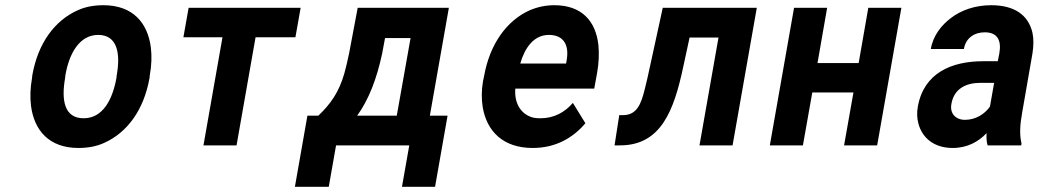

<svg xmlns="http://www.w3.org/2000/svg" viewBox="-20 -558 3999 737"><path d="M104 -269 103 -259C96 -220 95 -185 99 -152C111 -58 168 10 281 10C317 10 351 4 381 -10C467 -49 532 -134 554 -259L555 -269C562 -308 563 -343 559 -376C547 -470 490 -538 377 -538C341 -538 307 -532 277 -518C191 -479 126 -394 104 -269ZM428 -269 427 -259C412 -176 375 -104 301 -104C226 -104 215 -175 230 -259L231 -269C245 -351 284 -424 357 -424C431 -424 443 -352 428 -269Z M1114 -415 1134 -528H704L684 -415H834L761 0H888L961 -415Z M1202 -114H1160L1112 159H1242L1270 0H1551L1523 159H1650L1698 -114H1630L1703 -528H1353L1320 -353C1314 -324 1308 -299 1302 -277C1281 -203 1248 -158 1202 -114ZM1447 -353 1458 -412H1556L1503 -114H1351C1395 -175 1426 -254 1447 -353Z M2227 -85 2179 -163C2148 -127 2107 -104 2054 -104C2037 -104 2023 -106 2011 -112C1976 -128 1954 -165 1958 -218H2261L2272 -278C2279 -317 2280 -353 2277 -385C2267 -476 2214 -538 2108 -538C2074 -538 2042 -531 2012 -518C1926 -479 1860 -390 1838 -265L1834 -246C1828 -211 1828 -177 1833 -146C1849 -54 1911 10 2025 10C2113 10 2180 -29 2227 -85ZM2155 -326 2153 -314H1977C1994 -373 2028 -424 2087 -424C2142 -424 2166 -387 2155 -326Z M2885 -528H2524L2475 -303C2468 -269 2461 -240 2455 -216C2441 -159 2425 -116 2371 -116H2357L2339 0H2360C2517 0 2567 -133 2603 -303L2627 -414H2738L2665 0H2792Z M3347 0 3440 -528H3313L3276 -316H3118L3155 -528H3028L2935 0H3062L3098 -203H3256L3220 0Z M3904 -128 3943 -352C3948 -383 3948 -410 3943 -433C3927 -501 3873 -538 3785 -538C3723 -538 3669 -519 3629 -488C3595 -462 3562 -423 3553 -370H3680C3687 -412 3720 -434 3760 -434C3808 -434 3825 -404 3816 -353L3810 -323H3754C3634 -323 3526 -279 3503 -148C3499 -125 3500 -104 3505 -85C3519 -30 3564 10 3637 10C3693 10 3736 -14 3767 -47C3766 -28 3767 -13 3771 0H3900L3901 -8C3893 -41 3895 -79 3904 -128ZM3632 -159C3642 -218 3689 -240 3743 -240H3796L3780 -149C3760 -120 3725 -98 3684 -98C3649 -98 3625 -122 3632 -159Z"/></svg>

Font: Asimov
Style: NarIt
Weight: 500
Designer: Google
Version: Version 2.000980; 2014